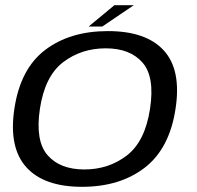

<svg xmlns="http://www.w3.org/2000/svg" viewBox="-20 -716 762 741"><path d="M296.5 5Q149.5 5 81.2 -71Q13 -147 35.5 -296.5Q58.5 -450.5 154.2 -523.2Q250 -596 396.5 -596Q544 -596 612.2 -521.2Q680.5 -446.5 657.5 -296.5Q634.5 -143 538.8 -69Q443 5 296.5 5ZM305.5 -62Q399.5 -62 469.8 -116.2Q540 -170.5 559 -296Q578 -419.5 530 -474.5Q482 -529.5 388 -529.5Q294 -529.5 223.5 -475.8Q153 -422 134 -296Q115.5 -172.5 163.5 -117.2Q211.5 -62 305.5 -62ZM322 -613.5 421.5 -696H496.5L374.5 -613.5Z"/></svg>

Font: Anybody ExtraExpanded Regular
Style: Italic
Weight: 400
Width: 8
Italic angle: -10°
Designer: Tyler Finck
Foundry: Etcetera Type Company
Version: Version 1.010; ttfautohint (v1.8.3) -l 8 -r 50 -G 200 -x 14 